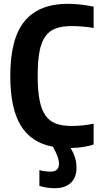

<svg xmlns="http://www.w3.org/2000/svg" viewBox="-20 -769 539 1009"><path d="M267 220Q250 220 230 217.5Q210 215 187 208V125Q204 130 221 131.5Q238 133 246 133Q269 133 279.5 122Q290 111 290 92Q290 75 281.5 51.5Q273 28 258 2Q144 -19 89 -109.5Q34 -200 34 -370Q34 -567 109.5 -658Q185 -749 337 -749Q400 -749 472 -734V-622Q445 -627 414.5 -629.5Q384 -632 358 -632Q308 -632 274 -620Q240 -608 218.5 -578Q197 -548 187.5 -497.5Q178 -447 178 -369Q178 -293 188 -242.5Q198 -192 219 -162Q240 -132 274 -119.5Q308 -107 356 -107Q383 -107 413.5 -110Q444 -113 472 -119V-10Q452 -2 420 3Q388 8 351 9Q368 37 375 62Q382 87 382 114Q382 163 352.5 191.5Q323 220 267 220Z"/></svg>

Font: Encode Sans Compressed
Style: Bold
Weight: 700
Designer: Pablo Impallari, Andres Torresi
Foundry: Pablo Impallari, Andres Torresi
Version: Version 1.000; ttfautohint (v1.00) -l 8 -r 50 -G 200 -x 14 -